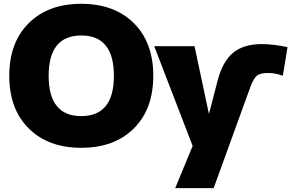

<svg xmlns="http://www.w3.org/2000/svg" viewBox="-20 -760 1530 1000"><path d="M129.9 -90.8Q28.3 -191.4 28.3 -365.2Q28.3 -539.1 129.9 -639.6Q231.4 -740.2 403.3 -740.2Q575.2 -740.2 676.8 -639.6Q778.3 -539.1 778.3 -365.2Q778.3 -191.4 676.8 -90.8Q575.2 9.8 403.3 9.8Q231.4 9.8 129.9 -90.8ZM403.3 -575.2Q233.4 -575.2 233.4 -365.2Q233.4 -155.3 403.3 -155.3Q573.2 -155.3 573.2 -365.2Q573.2 -575.2 403.3 -575.2ZM783.2 -519.5H993.2L1067.4 -169.9H1069.3L1113.3 -339.8Q1139.6 -440.4 1194.3 -485.4Q1249 -530.3 1342.8 -530.3Q1402.3 -530.3 1477.5 -514.6L1453.1 -365.2Q1416 -379.9 1376 -379.9Q1335.9 -379.9 1318.4 -366.2Q1300.8 -352.5 1283.2 -304.7L1092.8 219.7H892.6L983.4 0Z"/></svg>

Font: GenEi M Gothic v2 Black
Style: Regular
Weight: 900
Version: Version 2.0